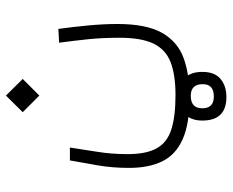

<svg xmlns="http://www.w3.org/2000/svg" viewBox="-86 -388 759 626"><g transform="rotate(-90 293.0 -75.5)"><path d="M288.6 163.6Q202.1 163.6 151.6 141.1Q101.1 118.7 79.6 74.7Q58.1 30.8 58.1 -33.7Q58.1 -87.4 66.2 -134.8Q74.2 -182.1 82.5 -226.6H124.5Q118.2 -184.1 110.6 -137.5Q103 -90.8 103 -38.6Q103 22 121.8 56.2Q140.6 90.3 183.1 104Q225.6 117.7 295.4 117.7Q361.3 117.7 402.6 101.8Q443.8 85.9 463.1 46.4Q482.4 6.8 482.4 -64.9Q482.4 -120.1 477.8 -165Q473.1 -210 466.3 -261.7L511.2 -264.2Q518.1 -214.4 522.7 -164.8Q527.3 -115.2 527.3 -71.8Q527.3 22.9 498.3 74Q469.2 125 415.8 144.3Q362.3 163.6 288.6 163.6ZM293.9 -326.2 239.7 -380.4 293.9 -435.1 348.1 -380.4ZM289.1 283.7Q212.4 283.7 212.4 205.1Q212.4 167 235.1 146.7Q257.8 126.5 293 126.5Q328.1 126.5 349.6 146.2Q371.1 166 371.1 205.1Q371.1 245.6 348.1 264.6Q325.2 283.7 289.1 283.7ZM291 242.7Q331.1 242.7 331.1 206.5Q331.1 167.5 293 167.5Q252.4 167.5 252.4 205.1Q252.4 242.7 291 242.7Z"/></g></svg>

Font: Cascadia Mono NF ExtraLight
Style: Regular
Weight: 200
Monospace: yes
Designer: Aaron Bell
Foundry: Saja Typeworks
Version: Version 2404.023; ttfautohint (v1.8.4)